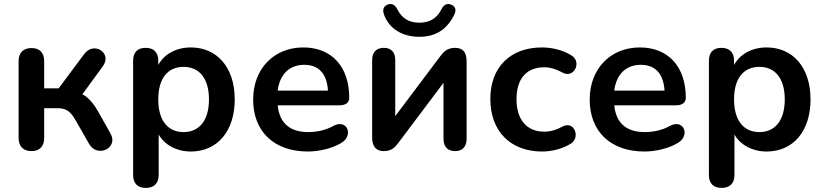

<svg xmlns="http://www.w3.org/2000/svg" viewBox="-20 -731 4029 939"><path d="M134 8C174 8 196 -15 196 -56V-202H258C302 -202 323 -189 349 -144L416 -27C456 43 560 -7 521 -77L462 -182C437 -226 413 -254 383 -270L483 -407C530 -471 440 -531 392 -467L267 -299H196V-432C196 -473 174 -496 134 -496C94 -496 71 -473 71 -432V-56C71 -15 94 8 134 8Z M693 188C733 188 756 166 756 125V-73C785 -22 844 10 913 10C1042 10 1128 -88 1128 -245C1128 -402 1041 -499 913 -499C842 -499 782 -466 754 -413V-434C754 -475 732 -497 692 -497C653 -497 631 -475 631 -434V125C631 166 653 188 693 188ZM878 -85C803 -85 754 -139 754 -245C754 -351 803 -404 878 -404C952 -404 1002 -351 1002 -245C1002 -139 952 -85 878 -85Z M1486 10C1538 10 1604 -4 1651 -33C1711 -70 1677 -153 1608 -114C1569 -92 1522 -85 1488 -85C1398 -85 1347 -128 1338 -216H1640C1671 -216 1688 -229 1688 -253C1688 -405 1602 -499 1463 -499C1320 -499 1218 -395 1218 -244C1218 -88 1320 10 1486 10ZM1468 -414C1539 -414 1579 -370 1584 -288H1338C1348 -366 1394 -414 1468 -414Z M2031 -551C2114 -551 2168 -590 2202 -660C2214 -685 2205 -702 2185 -709C2165 -716 2150 -708 2138 -684C2116 -641 2081 -620 2031 -620C1981 -620 1946 -641 1924 -684C1912 -708 1897 -716 1877 -709C1857 -702 1849 -685 1858 -660C1883 -590 1948 -551 2031 -551ZM1858 8C1896 8 1914 -13 1928 -32L2149 -326V-52C2149 -14 2169 8 2206 8C2242 8 2262 -14 2262 -52V-431C2262 -477 2243 -497 2205 -497C2167 -497 2148 -476 2134 -457L1913 -163V-437C1913 -476 1893 -497 1857 -497C1821 -497 1800 -476 1800 -437V-59C1800 -13 1820 8 1858 8Z M2631 10C2675 10 2727 -1 2771 -28C2821 -59 2788 -143 2731 -112C2700 -95 2670 -87 2642 -87C2555 -87 2506 -147 2506 -246C2506 -346 2555 -402 2642 -402C2670 -402 2701 -393 2731 -376C2786 -345 2828 -427 2775 -460C2730 -488 2675 -499 2631 -499C2476 -499 2378 -403 2378 -247C2378 -90 2476 10 2631 10Z M3132 10C3184 10 3250 -4 3297 -33C3357 -70 3323 -153 3254 -114C3215 -92 3168 -85 3134 -85C3044 -85 2993 -128 2984 -216H3286C3317 -216 3334 -229 3334 -253C3334 -405 3248 -499 3109 -499C2966 -499 2864 -395 2864 -244C2864 -88 2966 10 3132 10ZM3114 -414C3185 -414 3225 -370 3230 -288H2984C2994 -366 3040 -414 3114 -414Z M3509 188C3549 188 3572 166 3572 125V-73C3601 -22 3660 10 3729 10C3858 10 3944 -88 3944 -245C3944 -402 3857 -499 3729 -499C3658 -499 3598 -466 3570 -413V-434C3570 -475 3548 -497 3508 -497C3469 -497 3447 -475 3447 -434V125C3447 166 3469 188 3509 188ZM3694 -85C3619 -85 3570 -139 3570 -245C3570 -351 3619 -404 3694 -404C3768 -404 3818 -351 3818 -245C3818 -139 3768 -85 3694 -85Z"/></svg>

Font: Nunito
Style: Bold
Weight: 700
Designer: Vernon Adams
Foundry: Vernon Adams
Version: Version 3.602